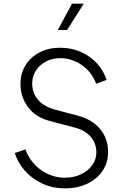

<svg xmlns="http://www.w3.org/2000/svg" viewBox="-20 -1018 683 1050"><path d="M61 -181 119 -201Q146 -128 206 -87Q266 -46 335 -46Q384 -46 423.5 -65Q463 -84 485 -115.5Q507 -147 507 -184Q507 -235 475 -271Q443 -307 390 -320L254 -356Q175 -376 133.5 -432Q92 -488 92 -559Q92 -617 120 -662Q148 -707 197.5 -732Q247 -757 309 -757Q371 -757 423.5 -733.5Q476 -710 512 -669.5Q548 -629 563 -581L506 -560Q481 -626 426 -663Q371 -700 310 -700Q266 -700 231 -681.5Q196 -663 176 -631.5Q156 -600 156 -562Q156 -510 188 -472.5Q220 -435 282 -418L404 -386Q484 -365 527.5 -312.5Q571 -260 571 -187Q571 -129 541 -84Q511 -39 457.5 -13.5Q404 12 336 12Q267 12 210.5 -14.5Q154 -41 115.5 -85Q77 -129 61 -181ZM374 -998H438L347 -854H296Z"/></svg>

Font: Evergrow Sans
Style: Light
Weight: 300
Foundry: 10Web
Version: Version 1.000